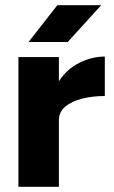

<svg xmlns="http://www.w3.org/2000/svg" viewBox="-20 -720 438 740"><path d="M51 0V-500H207V-407Q238 -454 286 -478Q334 -502 384 -502V-350Q338 -350 297.5 -340Q257 -330 232 -309.5Q207 -289 207 -257V0ZM90 -558 201 -700H370L241 -558Z"/></svg>

Font: Figtree ExtraBold
Style: Regular
Weight: 800
Designer: Erik Kennedy
Foundry: Erik Kennedy
Version: Version 2.002